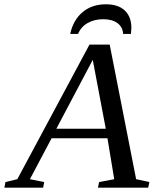

<svg xmlns="http://www.w3.org/2000/svg" viewBox="-75 -866 709 886"><path d="M128.9 -25.9 124 0H-54.7L-49.8 -25.9L4.9 -39.1L337.9 -660.2H431.2L553.2 -39.1L614.3 -25.9L608.9 0H377L382.3 -25.9L452.1 -39.1L420.9 -228H163.1L63 -39.1ZM353 -589.8 185.1 -272H413.1ZM413.6 -846.2Q470.7 -846.2 501 -817.4Q531.2 -788.6 531.2 -737.3L529.3 -709.5H493.2Q491.2 -741.7 466.8 -759.5Q442.4 -777.3 401.4 -777.3Q359.9 -777.3 329.1 -759.5Q298.3 -741.7 285.2 -709.5H249Q262.7 -773.4 305.9 -809.8Q349.1 -846.2 413.6 -846.2Z"/></svg>

Font: Liberation Serif
Style: Italic
Weight: 400
Italic angle: -16.333°
Designer: Steve Matteson
Foundry: Ascender Corporation
Version: Version 2.1.5